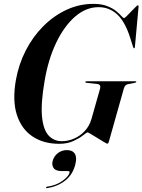

<svg xmlns="http://www.w3.org/2000/svg" viewBox="-20 -733 736 992"><path d="M462.5 -713Q504.5 -713 533.2 -701.8Q562 -690.5 579.8 -676Q597.5 -661.5 607 -650.5Q616.5 -639.5 621 -639.5Q624 -639.5 634.2 -649.5Q644.5 -659.5 657 -672.8Q669.5 -686 679.8 -696Q690 -706 692 -706Q696.5 -706 696 -698.5L677 -491Q676.5 -483.5 673 -483.5Q670 -483.5 667.5 -490.5L652.5 -538Q626 -621.5 585.2 -658.8Q544.5 -696 489.5 -696Q424 -696 367.5 -646.8Q311 -597.5 270 -511.5Q229 -425.5 210.5 -315Q190.5 -199.5 197 -131.2Q203.5 -63 230.8 -33.2Q258 -3.5 300 -3.5Q331.5 -3.5 362.8 -17Q394 -30.5 418 -56.2Q442 -82 452.5 -118L497 -275Q502.5 -296.5 483 -299L427.5 -305Q420.5 -306 421 -309.5Q421 -313 426.5 -313H679.5Q684.5 -313 684.5 -310.5Q684 -307 678 -305.5L640.5 -298Q625.5 -295 620 -276L542.5 -1.5Q539.5 9.5 534 9.5Q532 9.5 517.2 0.8Q502.5 -8 483.5 -19.8Q464.5 -31.5 449.8 -40.2Q435 -49 433 -49Q428 -49 409.8 -34.2Q391.5 -19.5 360.2 -4.8Q329 10 285.5 10Q205 10 148 -28Q91 -66 67.2 -139.5Q43.5 -213 62 -319Q76.5 -401 113.2 -472.5Q150 -544 204 -598Q258 -652 324 -682.5Q390 -713 462.5 -713ZM300.5 151Q268 151 257.2 135.5Q246.5 120 252 99Q258.5 74 278.8 58.2Q299 42.5 325.5 42.5Q355 42.5 366.8 61.8Q378.5 81 369 117Q356 169 317 199.8Q278 230.5 223.5 239Q218 240 218 236.5Q218.5 232.5 223 231.5Q269.5 225.5 302 202Q334.5 178.5 339 160Q341.5 151 333 151Z"/></svg>

Font: Fraunces 144pt S000 SemiBold
Style: Italic
Weight: 600
Italic angle: -16°
Version: Version 1.000; ttfautohint (v1.8.3)